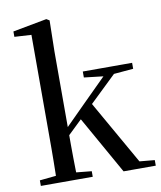

<svg xmlns="http://www.w3.org/2000/svg" viewBox="-89 -880 797 951"><g transform="rotate(-10 310.0 -404.5)"><path d="M39 0V-28L148 -39H190L300 -28V0ZM120 0Q121 -20 121.5 -48.5Q122 -77 122.5 -109.5Q123 -142 123 -173.5Q123 -205 123 -230V-745L38 -750V-777L209 -809L224 -800L221 -644V-234Q221 -207 221 -174.5Q221 -142 221.5 -109.5Q222 -77 222.5 -48.5Q223 -20 224 0ZM172 -176V-219H176L327 -370L480 -522H532ZM455 0 286 -300 354 -364 541 -35 617 -28V0ZM342 -492V-522H590V-492L474 -482L454 -479Z"/></g></svg>

Font: Noto Serif SC ExtraLight Medium
Style: Regular
Weight: 500
Version: Version 2.002-H1;hotconv 1.1.0;makeotfexe 2.6.0